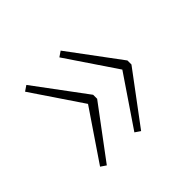

<svg xmlns="http://www.w3.org/2000/svg" viewBox="-106 -660 744 744"><g transform="rotate(-45 265.5 -288.5)"><path d="M261 -299V-277L105 -68L83 -83L222 -288L83 -494L105 -509ZM449 -299V-277L293 -68L271 -83L410 -288L271 -494L293 -509Z"/></g></svg>

Font: FiraGO UltraLight
Style: Regular
Weight: 200
Designer: bBox Type
Foundry: bBox Type GmbH
Version: Version 1.001